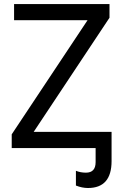

<svg xmlns="http://www.w3.org/2000/svg" viewBox="-20 -734 612 952"><path d="M533.2 0H38.1V-67.9L414.1 -633.8H49.8V-713.9H522.9V-646L147 -80.1H533.2ZM416 198.2Q387.2 198.2 356.4 186V112.8Q378.9 122.1 406.2 122.1Q454.1 122.1 454.1 69.8V-80.1H533.2V64.9Q533.2 198.2 416 198.2Z"/></svg>

Font: NotoSans
Style: Regular
Weight: 400
Designer: Monotype Design team
Foundry: Monotype Imaging Inc.
Version: Version 1.04; ttfautohint (v1.4.1)